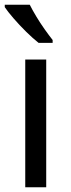

<svg xmlns="http://www.w3.org/2000/svg" viewBox="-21 -786 299 806"><path d="M173 0H85V-536H173ZM104 -766Q115 -744 131.5 -716.5Q148 -689 166.5 -663Q185 -637 200 -618V-606H141Q118 -624 89 -652.5Q60 -681 35.5 -709.5Q11 -738 -1 -756V-766Z"/></svg>

Font: Noto Sans Thai Looped
Style: Regular
Weight: 400
Designer: Sasikarn Vongin, Ben Mitchell
Foundry: The Fontpad Ltd
Version: Version 1.001; ttfautohint (v1.8.4.7-5d5b)